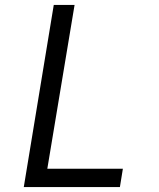

<svg xmlns="http://www.w3.org/2000/svg" viewBox="-20 -755 640 775"><path d="M76 0 197 -735H281L171 -74H476L464 0Z"/></svg>

Font: Iosevka Curly Extended
Style: Italic
Weight: 400
Width: 7
Italic angle: -9°
Monospace: yes
Designer: Belleve Invis
Foundry: Belleve Invis
Version: Version 11.1.0; ttfautohint (v1.8.3)